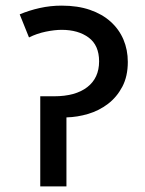

<svg xmlns="http://www.w3.org/2000/svg" viewBox="-20 -662 514 682"><path d="M199 -642Q256 -642 299.5 -627Q343 -612 373 -585Q403 -558 418.5 -521.5Q434 -485 434 -442Q434 -391 414.5 -354Q395 -317 363.5 -293Q332 -269 293.5 -257.5Q255 -246 216 -245V0H123V-320H172Q248 -320 290 -352.5Q332 -385 332 -444Q332 -501 295 -528.5Q258 -556 199 -556Q174 -556 142.5 -549.5Q111 -543 83 -529L50 -611Q83 -625 121 -633.5Q159 -642 199 -642Z"/></svg>

Font: Mukta Medium
Style: Regular
Weight: 500
Designer: Girish Dalvi and Yashodeep Gholap
Foundry: Ek Type
Version: Version 2.538;PS 1.002;hotconv 16.6.51;makeotf.lib2.5.65220;